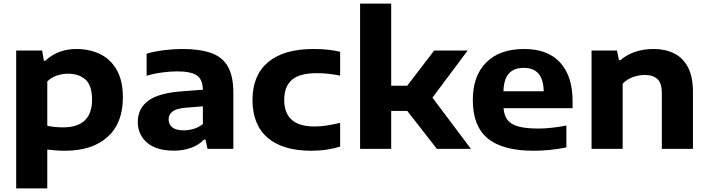

<svg xmlns="http://www.w3.org/2000/svg" viewBox="-20 -828 3939 1068"><path d="M70 220V-547H214.5L224 -490H232Q263 -520 306.8 -537.8Q350.5 -555.5 405.5 -555.5Q476 -555.5 534.8 -528Q593.5 -500.5 628.5 -440.8Q663.5 -381 663.5 -285Q663.5 -143 578.2 -66.2Q493 10.5 341 10.5Q314.5 10.5 289.2 8.5Q264 6.5 243 4V220ZM329.5 -119.5Q492 -119.5 492 -273Q492 -353 455.2 -385.5Q418.5 -418 359 -418Q328 -418 297.2 -408Q266.5 -398 243 -375V-128.5Q260.5 -124.5 283 -122Q305.5 -119.5 329.5 -119.5Z M948.5 10Q848.5 10 797.5 -35Q746.5 -80 746.5 -149.5Q746.5 -225.5 806.2 -268.8Q866 -312 999 -320.5L1108.5 -329Q1107.5 -387 1074.2 -409Q1041 -431 964 -431Q929 -431 883 -425Q837 -419 795.5 -406.5V-529.5Q842 -543 895.2 -549.2Q948.5 -555.5 993.5 -555.5Q1092 -555.5 1155 -533Q1218 -510.5 1248 -457.2Q1278 -404 1278 -311.5V0H1134.5L1123 -51.5H1114.5Q1085 -20.5 1041.5 -5.2Q998 10 948.5 10ZM918 -163.5Q918 -136 938.5 -119.5Q959 -103 1002 -103Q1029.5 -103 1057.5 -111.2Q1085.5 -119.5 1108.5 -138V-236.5L1014.5 -229Q961.5 -224.5 939.8 -208Q918 -191.5 918 -163.5Z M1711 10.5Q1552.5 10.5 1468.5 -62Q1384.5 -134.5 1384.5 -272Q1384.5 -409.5 1471.5 -482.5Q1558.5 -555.5 1724.5 -555.5Q1807 -555.5 1872 -540V-407.5Q1837.5 -414 1806.8 -417.5Q1776 -421 1741.5 -421Q1647.5 -421 1604.2 -384.2Q1561 -347.5 1561 -272.5Q1561 -124.5 1729 -124.5Q1761.5 -124.5 1794 -129.2Q1826.5 -134 1872 -144.5V-12.5Q1839.5 -2 1798.2 4.2Q1757 10.5 1711 10.5Z M1983 0V-808H2156V-351H2245L2395 -547H2581.5L2385.5 -285L2599.5 0H2410L2245.5 -211H2156V0Z M2949 10.5Q2776 10.5 2693 -58Q2610 -126.5 2610 -272Q2610 -405 2684.2 -480.2Q2758.5 -555.5 2896 -555.5Q3028 -555.5 3096.5 -479.2Q3165 -403 3165 -266.5V-226H2781Q2784 -186 2803 -161Q2822 -136 2863.5 -124.5Q2905 -113 2975.5 -113Q3010.5 -113 3051 -117.5Q3091.5 -122 3130.5 -130V-8Q3081 2 3035.8 6.2Q2990.5 10.5 2949 10.5ZM2893 -450.5Q2839 -450.5 2810.8 -419.2Q2782.5 -388 2780.5 -320.5H3004.5Q3003 -387 2975.2 -418.8Q2947.5 -450.5 2893 -450.5Z M3270.5 0V-547H3412L3423 -493.5H3431Q3504.5 -555.5 3615.5 -555.5Q3680 -555.5 3729.2 -531.2Q3778.5 -507 3806.5 -454.5Q3834.5 -402 3834.5 -317.5V0H3661.5V-309Q3661.5 -366 3636.8 -388.5Q3612 -411 3567 -411Q3533.5 -411 3500.2 -399Q3467 -387 3443.5 -362.5V0Z"/></svg>

Font: Encode Sans Expanded Expanded
Style: Bold
Weight: 700
Width: 7
Designer: Multiple Designers
Foundry: Impallari Type
Version: Version 3.000; ttfautohint (v1.8.3) -l 8 -r 50 -G 200 -x 14 